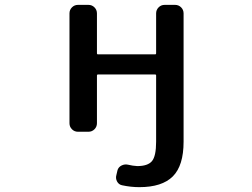

<svg xmlns="http://www.w3.org/2000/svg" viewBox="-20 -565 1040 792"><path d="M624 19.5V-253.9Q624 -257.8 620.1 -257.8H383.8Q379.9 -257.8 379.9 -253.9V-56.6Q379.9 -42 369.6 -31.7Q359.4 -21.5 344.7 -21.5H301.8Q287.1 -21.5 276.9 -31.7Q266.6 -42 266.6 -56.6V-509.8Q266.6 -524.4 276.9 -534.7Q287.1 -544.9 301.8 -544.9H344.7Q359.4 -544.9 369.6 -534.7Q379.9 -524.4 379.9 -509.8V-345.7Q379.9 -340.8 383.8 -340.8H620.1Q624 -340.8 624 -345.7V-509.8Q624 -524.4 634.3 -534.7Q644.5 -544.9 659.2 -544.9H702.1Q716.8 -544.9 727.1 -534.7Q737.3 -524.4 737.3 -509.8V19.5Q737.3 118.2 692.9 162.6Q648.4 207 554.7 207Q519.5 207 483.4 199.2Q469.7 196.3 462.9 183.6Q456.1 170.9 460 157.2L464.8 136.7Q468.8 124 481.4 117.7Q494.1 111.3 507.8 114.3Q527.3 119.1 545.9 120.1Q589.8 120.1 606.9 99.6Q624 79.1 624 19.5Z"/></svg>

Font: Gen Jyuu Gothic L Monospace Medium
Style: Regular
Weight: 500
Designer: [Source Han Sans]
Ryoko NISHIZUKA  (kana & ideographs); Paul D. Hunt (Latin, Greek & Cyrillic); Wenlong ZHANG  (bopomofo
Version: Version 1.002.20150607